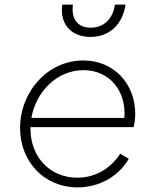

<svg xmlns="http://www.w3.org/2000/svg" viewBox="-20 -800 668 832"><path d="M316 12C409 12 494 -35 538 -112L501 -134C459 -69 392 -30 315 -30C196 -30 112 -120 112 -242V-249H559C563 -266 566 -287 566 -306C566 -439 472 -538 341 -538C186 -538 67 -402 67 -245C67 -99 172 12 316 12ZM116 -289C136 -403 227 -496 342 -496C452 -496 528 -409 519 -289ZM250 -780C238 -698 286 -640 372 -640C458 -640 512 -698 524 -780H478C470 -721 432 -680 373 -680C314 -680 288 -721 296 -780Z"/></svg>

Font: Mluvka ExtraLight
Style: Italic
Weight: 200
Italic angle: -8°
Designer: Modified by Jiří Krblich, Original typeface by Gumpita Rahayu
Foundry: Gumpita Rahayu & Jiří Krblich
Version: Version 2.000;Glyphs 3.1.1 (3134)